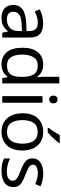

<svg xmlns="http://www.w3.org/2000/svg" viewBox="851 -1657 816 2558"><g transform="rotate(90 1259.0 -378.0)"><path d="M288 -545Q386 -545 433 -502Q480 -459 480 -365V0H416L399 -76H395Q360 -32 321.5 -11Q283 10 215 10Q142 10 94 -28.5Q46 -67 46 -149Q46 -229 109 -272.5Q172 -316 303 -320L394 -323V-355Q394 -422 365 -448Q336 -474 283 -474Q241 -474 203 -461.5Q165 -449 132 -433L105 -499Q140 -518 188 -531.5Q236 -545 288 -545ZM314 -259Q214 -255 175.5 -227Q137 -199 137 -148Q137 -103 164.5 -82Q192 -61 235 -61Q303 -61 348 -98.5Q393 -136 393 -214V-262Z M836 10Q736 10 676 -59.5Q616 -129 616 -267Q616 -405 676.5 -475.5Q737 -546 837 -546Q899 -546 938.5 -523Q978 -500 1003 -467H1009Q1008 -480 1005.5 -505.5Q1003 -531 1003 -546V-760H1091V0H1020L1007 -72H1003Q979 -38 939 -14Q899 10 836 10ZM850 -63Q935 -63 969.5 -109.5Q1004 -156 1004 -250V-266Q1004 -366 971 -419.5Q938 -473 849 -473Q778 -473 742.5 -416.5Q707 -360 707 -265Q707 -169 742.5 -116Q778 -63 850 -63Z M1306 -737Q1326 -737 1341.5 -723.5Q1357 -710 1357 -681Q1357 -653 1341.5 -639Q1326 -625 1306 -625Q1284 -625 1269 -639Q1254 -653 1254 -681Q1254 -710 1269 -723.5Q1284 -737 1306 -737ZM1349 -536V0H1261V-536Z M1985 -269Q1985 -136 1917.5 -63Q1850 10 1735 10Q1664 10 1608.5 -22.5Q1553 -55 1521 -117.5Q1489 -180 1489 -269Q1489 -402 1556 -474Q1623 -546 1738 -546Q1811 -546 1866.5 -513.5Q1922 -481 1953.5 -419.5Q1985 -358 1985 -269ZM1580 -269Q1580 -174 1617.5 -118.5Q1655 -63 1737 -63Q1818 -63 1856 -118.5Q1894 -174 1894 -269Q1894 -364 1856 -418Q1818 -472 1736 -472Q1654 -472 1617 -418Q1580 -364 1580 -269ZM1885 -756Q1873 -738 1848 -709.5Q1823 -681 1794.5 -652.5Q1766 -624 1742 -606H1684V-618Q1699 -637 1716.5 -663Q1734 -689 1751 -716.5Q1768 -744 1779 -766H1885Z M2473 -148Q2473 -70 2415 -30Q2357 10 2259 10Q2203 10 2162.5 1Q2122 -8 2091 -24V-104Q2123 -88 2168.5 -74.5Q2214 -61 2261 -61Q2328 -61 2358 -82.5Q2388 -104 2388 -140Q2388 -160 2377 -176Q2366 -192 2337.5 -208Q2309 -224 2256 -244Q2204 -264 2167 -284Q2130 -304 2110 -332Q2090 -360 2090 -404Q2090 -472 2145.5 -509Q2201 -546 2291 -546Q2340 -546 2382.5 -536.5Q2425 -527 2462 -510L2432 -440Q2398 -454 2361 -464Q2324 -474 2285 -474Q2231 -474 2202.5 -456.5Q2174 -439 2174 -409Q2174 -387 2187 -371.5Q2200 -356 2230.5 -341.5Q2261 -327 2312 -307Q2363 -288 2399 -268Q2435 -248 2454 -219.5Q2473 -191 2473 -148Z"/></g></svg>

Font: Noto Sans Chakma
Style: Regular
Weight: 400
Designer: Zachary Quinn Scheuren - Monotype Design Team
Foundry: Monotype Imaging Inc.
Version: Version 2.003; ttfautohint (v1.8.4.7-5d5b)